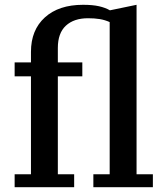

<svg xmlns="http://www.w3.org/2000/svg" viewBox="-20 -780 688 800"><path d="M41 -54H109V-462H41V-520H109V-564Q109 -655 167 -707.5Q225 -760 326 -760Q366 -760 392.5 -754Q419 -748 438 -737L549 -760V-54H617V0H369V-54H437V-688Q417 -697 395.5 -700.5Q374 -704 347 -704Q288 -704 254.5 -673Q221 -642 221 -580V-520H323V-462H221V-54H289V0H41Z"/></svg>

Font: IBM Plex Serif Medm
Style: Regular
Weight: 500
Designer: Mike Abbink, Paul van der Laan, Pieter van Rosmalen
Foundry: Bold Monday
Version: Version 3.001